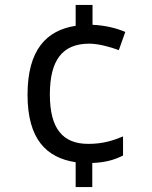

<svg xmlns="http://www.w3.org/2000/svg" viewBox="-20 -744 612 774"><path d="M353 -644V-724H285V-640C168 -622 91 -544 91 -362C91 -183 167 -108 285 -90V10H352V-87C404 -89 440 -99 476 -117V-194C435 -177 394 -164 336 -164C234 -164 181 -224 181 -363C181 -501 231 -568 340 -568C376 -568 424 -555 459 -542L485 -615C452 -630 403 -642 353 -644Z"/></svg>

Font: Noto Sans Inscriptional Parthian
Style: Regular
Weight: 400
Designer: Monotype Design Team
Foundry: Monotype Imaging Inc.
Version: Version 2.003